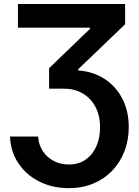

<svg xmlns="http://www.w3.org/2000/svg" viewBox="-20 -748 712 983"><path d="M31.2 -48.8H175.3Q177.7 -6.8 199.2 25.6Q220.7 58.1 255.4 76.2Q290 94.2 332.5 94.2Q382.3 94.2 418.2 69.3Q454.1 44.4 473.1 1.5Q492.2 -41.5 492.2 -95.7Q492.2 -157.2 468.3 -201.7Q444.3 -246.1 402.3 -270.3Q360.4 -294.4 306.2 -293.9H231.4V-398.9L440.9 -600.6V-606.4H71.8V-727.5H620.6V-624L380.9 -394V-387.2Q458 -381.8 516.1 -343.5Q574.2 -305.2 606.7 -242.2Q639.2 -179.2 639.2 -98.1Q639.2 -29.8 616.7 27.6Q594.2 85 553.5 127Q512.7 168.9 456.8 192.1Q400.9 215.3 332.5 215.3Q248.5 215.3 181.4 181.6Q114.3 147.9 74.2 88.1Q34.2 28.3 31.2 -48.8Z"/></svg>

Font: Inter Cardless Tabular Bold
Style: Bold
Weight: 700
Designer: Rasmus Andersson
Foundry: rsms
Version: Version 4.000;git-4fc901f